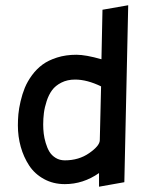

<svg xmlns="http://www.w3.org/2000/svg" viewBox="-20 -704 592 729"><path d="M369.1 -667 365.2 -479Q305.7 -496.1 270 -496.1Q230 -496.1 196.8 -485.6Q163.6 -475.1 141.1 -458.5Q118.7 -441.9 101.3 -418.2Q84 -394.5 74.2 -370.6Q64.5 -346.7 58.1 -319.3Q51.8 -292 49.8 -270.5Q47.9 -249 47.9 -228Q47.9 -185.5 58.8 -146.5Q69.8 -107.4 90.8 -75.4Q111.8 -43.5 147 -24.2Q182.1 -4.9 226.1 -4.9Q295.9 -4.9 356 -46.9V4.9L452.1 -12.2L466.8 -684.1ZM358.9 -170.9Q357.9 -149.9 318.6 -122.6Q279.3 -95.2 226.1 -95.2Q206.5 -95.2 191.4 -104.5Q176.3 -113.8 167.7 -127.9Q159.2 -142.1 153.6 -161.1Q147.9 -180.2 146 -197Q144 -213.9 144 -231Q144 -253.9 146.7 -275.1Q149.4 -296.4 157.2 -320.3Q165 -344.2 177.7 -361.6Q190.4 -378.9 213.1 -390.4Q235.8 -401.9 265.1 -401.9Q310.5 -401.9 363.8 -376Z"/></svg>

Font: Comic Neue Angular
Style: Bold
Weight: 700
Designer: Craig Rozynski
Foundry: Craig Rozynski
Version: Version 2.003